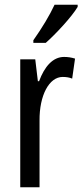

<svg xmlns="http://www.w3.org/2000/svg" viewBox="-20 -786 346 806"><path d="M306 -757V-766H209C188 -721 158 -671 120 -617V-606H172C213 -642 281 -715 306 -757ZM249 -547C202 -547 167 -507 144 -445H139L128 -537H65V0H146V-280C145 -385 186 -463 243 -463C258 -463 271 -461 283 -456L295 -540C279 -545 264 -547 249 -547Z"/></svg>

Font: Noto Sans Ethiopic ExtCond
Style: Regular
Weight: 400
Width: 2
Designer: Monotype Design Team
Foundry: Monotype Imaging Inc.
Version: Version 2.102